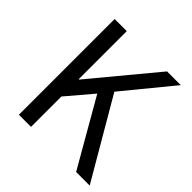

<svg xmlns="http://www.w3.org/2000/svg" viewBox="-175 -793 930 930"><g transform="rotate(45 289.5 -328.0)"><path d="M90 0V-656H173V-327H176L449 -656H543L338 -406L575 0H482L286 -341L173 -208V0Z"/></g></svg>

Font: Giro Regular
Style: Regular
Weight: 400
Designer: Paul D. Hunt
Foundry: Adobe Systems Incorporated
Version: Version 1.000;PS 1.0;hotconv 1.0.88;makeotf.lib2.5.647800